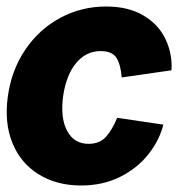

<svg xmlns="http://www.w3.org/2000/svg" viewBox="-20 -560 571 590"><path d="M507 -344 354 -322Q351 -361 338 -382Q325 -403 289 -403Q245 -403 214.5 -367Q184 -331 174 -265Q165 -197 186.5 -157.5Q208 -118 252 -118Q287 -118 306.5 -140.5Q326 -163 340 -198L482 -177Q470 -129 436 -86Q402 -43 349 -16.5Q296 10 229 10Q154 10 98.5 -24.5Q43 -59 18 -121Q-7 -183 4 -263Q15 -344 57.5 -407Q100 -470 165 -505Q230 -540 306 -540Q375 -540 421.5 -512Q468 -484 489 -439Q510 -394 507 -344Z"/></svg>

Font: Morrison ExtraBold
Style: Regular
Weight: 800
Designer: Pablo Impallari, Rodrigo Fuenzalida (Modified by Dan O. Williams)
Version: Version 0.03;June 6, 2019;FontCreator 11.5.0.2425 64-bit; tt